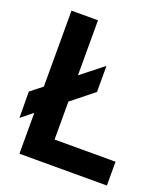

<svg xmlns="http://www.w3.org/2000/svg" viewBox="-130 -788 763 879"><g transform="rotate(20 252.0 -348.5)"><path d="M67 -199 11 -154 10 -282 67 -327V-697H196V-429L304 -514V-387L196 -301V-116H493V0H67Z"/></g></svg>

Font: Hanken Grotesk
Style: Bold
Weight: 700
Designer: Alfredo Marco Pradil
Foundry: Hanken Design Co.
Version: Version 3.014